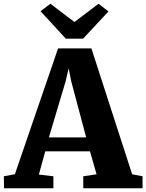

<svg xmlns="http://www.w3.org/2000/svg" viewBox="-40 -1005 780 1025"><path d="M39.5 -75 270 -746.5H448L665.5 -74.5L721 -64V0H404.5V-64L475.5 -74.5L440.5 -197H201.5L167.5 -73L245 -64V0H-18.5L-19.5 -64ZM420 -271.5 340.5 -570 326.5 -640 310 -569.5 221 -271.5ZM311.5 -798.5 176.5 -945 229 -985 357.5 -887.5 486 -985 539 -944 403.5 -798.5Z"/></svg>

Font: Merriweather 24pt Black
Style: Regular
Weight: 900
Designer: Eben Sorkin
Foundry: Eben Sorkin
Version: Version 2.100